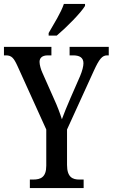

<svg xmlns="http://www.w3.org/2000/svg" viewBox="-22 -951 570 971"><path d="M224 -784V-771H265C315 -813 387 -886 408 -921V-931H301C286 -886 252 -833 224 -784ZM129 0H401V-43H379C346 -43 317 -54 317 -117V-296L453 -594C480 -653 495 -671 520 -671H528V-714H330V-671H347C379 -671 400 -661 400 -631C400 -616 394 -592 383 -566L334 -454C316 -412 301 -376 291 -348C281 -379 269 -412 251 -451L192 -584C185 -599 178 -623 178 -638C178 -656 189 -671 220 -671H238V-714H-2V-671H8C37 -671 48 -657 66 -618L212 -296V-113C212 -54 183 -43 146 -43H129Z"/></svg>

Font: Noto Serif Sinhala ExtraCondensed Medium
Style: Regular
Weight: 500
Width: 2
Designer: Jelle Bosma - Monotype Design Team
Foundry: Monotype Imaging Inc.
Version: Version 2.007